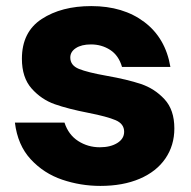

<svg xmlns="http://www.w3.org/2000/svg" viewBox="-20 -599 628 631"><path d="M29 -196H192Q205 -156 237 -135.5Q269 -115 308 -115Q343 -115 365.5 -129Q388 -143 388 -166Q388 -192 360 -204Q332 -216 271 -228Q204 -241 160 -256.5Q116 -272 84 -308Q52 -344 52 -406Q52 -494 117 -536.5Q182 -579 280 -579Q385 -579 454.5 -526.5Q524 -474 540 -379H381Q370 -417 342 -435Q314 -453 279 -453Q248 -453 229.5 -441Q211 -429 211 -410Q211 -384 239.5 -372.5Q268 -361 330 -350Q398 -338 443 -323Q488 -308 520.5 -273Q553 -238 553 -177Q553 -121 523.5 -78Q494 -35 439 -11.5Q384 12 310 12Q245 12 184.5 -8.5Q124 -29 81 -75.5Q38 -122 29 -196Z"/></svg>

Font: Open Sauce Sans Black
Style: Regular
Weight: 900
Designer: Alfredo Marco Pradil
Foundry: Creative Sauce Fz LLC
Version: Version 1.477